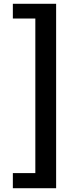

<svg xmlns="http://www.w3.org/2000/svg" viewBox="-20 -823 418 1016"><path d="M48 93H167V-725H48V-803H277V173H48Z"/></svg>

Font: Noto Sans Tobesmart edit
Style: Bold
Weight: 700
Designer: Ryoko NISHIZUKA  (kana & ideographs); Paul D. Hunt (Latin, Greek & Cyrillic); Wenlong ZHANG  (bopomofo); Sandoll Communi
Foundry: Adobe Systems Incorporated
Version: Version 1.005 Oct 7, 2021